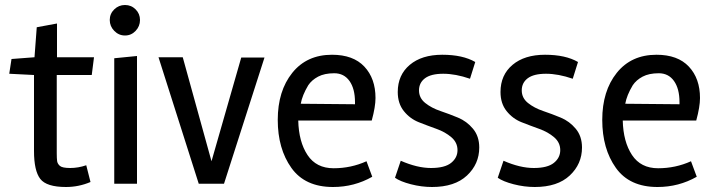

<svg xmlns="http://www.w3.org/2000/svg" viewBox="-20 -735 2861 768"><path d="M244 13Q166 13 141 -19.5Q116 -52 116 -131V-435L17 -440L26 -499L118 -506L127 -626L208 -641V-506H356L347 -435H207V-122Q207 -101 208.5 -90.5Q210 -80 219.5 -71.5Q229 -63 261 -63Q293 -63 325 -74L342 -7Q295 13 244 13Z M528 0H437V-502L528 -511ZM419 -655Q419 -680 437 -697.5Q455 -715 480 -715Q505 -715 522.5 -697.5Q540 -680 540 -655Q540 -630 522.5 -611.5Q505 -593 480 -593Q455 -593 437 -611.5Q419 -630 419 -655Z M945 -505H1038L876 0H775L614 -506H711L826 -90Z M1312 13Q1200 13 1145.5 -63.5Q1091 -140 1091 -255.5Q1091 -371 1149 -443.5Q1207 -516 1308 -516Q1393 -516 1437.5 -468.5Q1482 -421 1482 -343Q1482 -308 1467 -253H1173Q1175 -168 1210 -115Q1245 -62 1314.5 -62Q1384 -62 1446 -90L1469 -28Q1397 13 1312 13ZM1400 -326Q1400 -380 1378 -411Q1356 -442 1317 -442Q1278 -442 1252.5 -428.5Q1227 -415 1213 -394Q1189 -354 1183 -320L1400 -318Z M1583 -92Q1649 -63 1704 -63Q1759 -63 1784.5 -83.5Q1810 -104 1810 -134.5Q1810 -165 1785.5 -186Q1761 -207 1726 -219.5Q1691 -232 1655.5 -246Q1620 -260 1595.5 -290.5Q1571 -321 1571 -367Q1571 -435 1619 -475.5Q1667 -516 1749 -516Q1831 -516 1881 -487L1860 -420Q1802 -440 1753 -440Q1704 -440 1680 -422Q1656 -404 1656 -373.5Q1656 -343 1681 -323Q1706 -303 1741.5 -291Q1777 -279 1812 -264.5Q1847 -250 1872 -220Q1897 -190 1897 -145Q1897 -79 1848 -33Q1799 13 1708 13Q1666 13 1623.5 2Q1581 -9 1560 -24Z M1994 -92Q2060 -63 2115 -63Q2170 -63 2195.5 -83.5Q2221 -104 2221 -134.5Q2221 -165 2196.5 -186Q2172 -207 2137 -219.5Q2102 -232 2066.5 -246Q2031 -260 2006.5 -290.5Q1982 -321 1982 -367Q1982 -435 2030 -475.5Q2078 -516 2160 -516Q2242 -516 2292 -487L2271 -420Q2213 -440 2164 -440Q2115 -440 2091 -422Q2067 -404 2067 -373.5Q2067 -343 2092 -323Q2117 -303 2152.5 -291Q2188 -279 2223 -264.5Q2258 -250 2283 -220Q2308 -190 2308 -145Q2308 -79 2259 -33Q2210 13 2119 13Q2077 13 2034.5 2Q1992 -9 1971 -24Z M2610 13Q2498 13 2443.5 -63.5Q2389 -140 2389 -255.5Q2389 -371 2447 -443.5Q2505 -516 2606 -516Q2691 -516 2735.5 -468.5Q2780 -421 2780 -343Q2780 -308 2765 -253H2471Q2473 -168 2508 -115Q2543 -62 2612.5 -62Q2682 -62 2744 -90L2767 -28Q2695 13 2610 13ZM2698 -326Q2698 -380 2676 -411Q2654 -442 2615 -442Q2576 -442 2550.5 -428.5Q2525 -415 2511 -394Q2487 -354 2481 -320L2698 -318Z"/></svg>

Font: Rambla
Style: Regular
Weight: 400
Designer: Martin Sommaruga
Foundry: Martin Sommaruga
Version: Version 1.001